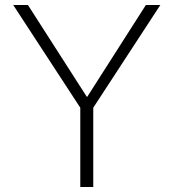

<svg xmlns="http://www.w3.org/2000/svg" viewBox="-20 -750 696 770"><path d="M92 -730 328 -362H330L565 -730H623L354 -318V0H302V-318L33 -730Z"/></svg>

Font: M PLUS 1p Light
Style: Regular
Weight: 300
Version: Version 1.061